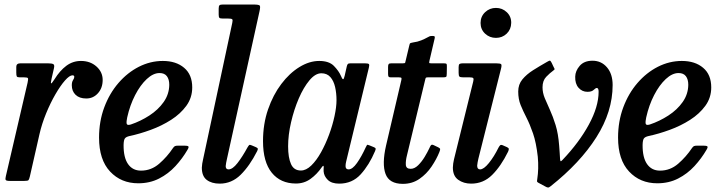

<svg xmlns="http://www.w3.org/2000/svg" viewBox="-20 -800 3204 849"><path d="M70.5 -520H192Q210 -520 216 -516.2Q222 -512.5 218.5 -498L208 -452Q203.5 -431.5 206.2 -431.2Q209 -431 221 -449.5Q244.5 -487.5 273.2 -509Q302 -530.5 338 -530.5Q379 -530.5 406.5 -506Q434 -481.5 434 -446.5Q434 -411 413.2 -387.8Q392.5 -364.5 361.5 -364.5Q331 -364.5 314.2 -380.8Q297.5 -397 297.5 -423Q297.5 -437.5 303 -445.8Q308.5 -454 308.5 -460Q308.5 -467 300.5 -467Q287.5 -467 267.2 -444Q247 -421 225 -383Q203 -345 184 -298.8Q165 -252.5 154.5 -206.5L112 -19.5Q109 -7 106 -3.5Q103 0 87 0H23.5Q7 0 5 -4.8Q3 -9.5 6 -21.5L102 -434.5Q105.5 -450.5 103.5 -454.2Q101.5 -458 86 -458H67Q56.5 -458 54.2 -462.2Q52 -466.5 52 -479.5V-504.5Q52 -520 70.5 -520Z M418 -191.5Q418 -263.5 441 -325.2Q464 -387 503.8 -433Q543.5 -479 594.2 -504.8Q645 -530.5 700 -530.5Q758.5 -530.5 794.2 -500.2Q830 -470 830 -413.5Q830 -368 804 -332.2Q778 -296.5 736.5 -270Q695 -243.5 646.5 -225.8Q598 -208 553 -198.5Q537.5 -195 532.2 -187.8Q527 -180.5 526.5 -159Q526 -103.5 546.2 -74.5Q566.5 -45.5 603.5 -45.5Q648.5 -45.5 683.8 -76Q719 -106.5 745 -145.5Q749.5 -152 753.8 -154Q758 -156 769.5 -156H794.5Q810 -156 813 -152.5Q816 -149 809 -137.5Q787 -99.5 755.8 -65.5Q724.5 -31.5 683.5 -10.5Q642.5 10.5 591.5 10.5Q515.5 10.5 466.8 -41.5Q418 -93.5 418 -191.5ZM558.5 -249.5Q601.5 -264 640.5 -289.2Q679.5 -314.5 703.8 -349Q728 -383.5 728.5 -425Q728.5 -449 718 -463Q707.5 -477 685.5 -477Q657.5 -477 629 -450.5Q600.5 -424 577.5 -379.5Q554.5 -335 542.5 -281Q538.5 -262.5 540 -253.5Q541.5 -244.5 558.5 -249.5Z M1127.5 -750 983.5 -97Q982 -91.5 980 -80.2Q978 -69 978 -65.5Q978 -51 990.5 -51Q1008.5 -51 1030.2 -79Q1052 -107 1074 -147.5Q1079 -156 1081.8 -158.5Q1084.5 -161 1093.5 -157L1110 -150Q1118.5 -146.5 1119.8 -143Q1121 -139.5 1117 -131.5Q1084 -66.5 1044.2 -27.2Q1004.5 12 951.5 12Q916 12 894.2 -4.5Q872.5 -21 872.5 -58.5Q872.5 -65 874.2 -76.2Q876 -87.5 878 -95.5L1007 -698.5Q1010 -711.5 1006.8 -714.8Q1003.5 -718 988.5 -718H965Q953.5 -718 950.2 -721.2Q947 -724.5 947 -735.5V-762Q947 -773.5 950.8 -776.8Q954.5 -780 965.5 -780H1101Q1125.5 -780 1128.8 -775Q1132 -770 1127.5 -750Z M1638.5 -132Q1612.5 -70.5 1575 -29.2Q1537.5 12 1480 12Q1446.5 12 1429.5 -4.5Q1412.5 -21 1411 -42.5Q1410.5 -49.5 1411 -53.5Q1411.5 -57.5 1411.5 -61Q1411.5 -73 1402.5 -60Q1381.5 -29.5 1353.2 -9Q1325 11.5 1288.5 11.5Q1220.5 11.5 1181.8 -36.2Q1143 -84 1143 -176Q1143 -251.5 1165.2 -316Q1187.5 -380.5 1223.8 -428.5Q1260 -476.5 1304 -503.5Q1348 -530.5 1391.5 -530.5Q1435 -530.5 1456.5 -508.5Q1478 -486.5 1487.5 -464.5Q1493 -450.5 1496.8 -449.8Q1500.5 -449 1504 -464.5L1513.5 -506.5Q1515 -513.5 1518 -516.8Q1521 -520 1530 -520H1593.5Q1609 -520 1611.5 -516.2Q1614 -512.5 1611 -500.5L1510.5 -85Q1508 -75 1508 -65.5Q1508 -51 1521.5 -51Q1538.5 -51 1558.5 -79.2Q1578.5 -107.5 1597.5 -149Q1601 -156.5 1602.8 -158.8Q1604.5 -161 1613 -157.5L1632.5 -149.5Q1640 -146.5 1641 -143.5Q1642 -140.5 1638.5 -132ZM1468 -357Q1468 -388 1461.8 -415.2Q1455.5 -442.5 1440.8 -459.2Q1426 -476 1401 -476Q1374.5 -476 1348.5 -445Q1322.5 -414 1301.2 -364.8Q1280 -315.5 1267 -259.2Q1254 -203 1254 -153Q1254 -103 1266.8 -74.5Q1279.5 -46 1310.5 -46Q1333.5 -46 1356.5 -68.2Q1379.5 -90.5 1399.5 -126.5Q1419.5 -162.5 1435 -204.2Q1450.5 -246 1459.2 -286.5Q1468 -327 1468 -357Z M1710.5 -520H1761Q1770.5 -520 1771.5 -522.5Q1772.5 -525 1774 -532.5L1789.5 -597.5Q1791.5 -607.5 1794.2 -609Q1797 -610.5 1807.5 -612.5Q1826.5 -615 1842.5 -621.5Q1858.5 -628 1868 -633.5Q1876.5 -638 1879.8 -639.5Q1883 -641 1892 -641Q1900 -641 1901.8 -639Q1903.5 -637 1902 -630L1879 -531.5Q1877.5 -524 1878 -522Q1878.5 -520 1887.5 -520H1942Q1952 -520 1954.2 -517.5Q1956.5 -515 1956 -503.5L1955.5 -474Q1955.5 -462.5 1952.8 -460.2Q1950 -458 1939.5 -458H1872Q1864.5 -458 1863 -456Q1861.5 -454 1860 -447L1779.5 -113Q1773.5 -89.5 1774.5 -71.5Q1775.5 -53.5 1796 -53.5Q1813 -53.5 1829 -69.2Q1845 -85 1857.8 -106.2Q1870.5 -127.5 1878.5 -144.5Q1881.5 -152 1885.2 -157.2Q1889 -162.5 1898 -158L1918 -148.5Q1925.5 -144.5 1926.2 -141.5Q1927 -138.5 1923 -128Q1910.5 -96.5 1888.5 -63.8Q1866.5 -31 1834.8 -9Q1803 13 1761.5 13Q1701 13 1684.8 -31Q1668.5 -75 1687 -156L1754.5 -445Q1756.5 -453 1754.8 -455.5Q1753 -458 1743 -458H1707.5Q1700 -458 1698 -461.5Q1696 -465 1696 -473V-504Q1696 -513.5 1698.8 -516.8Q1701.5 -520 1710.5 -520Z M2105 -698.5Q2105 -727 2125 -746Q2145 -765 2173 -765Q2201 -765 2221 -746Q2241 -727 2240.5 -698.5Q2240 -670 2220.5 -651.2Q2201 -632.5 2173 -632.5Q2145 -632.5 2125 -651.2Q2105 -670 2105 -698.5ZM2195 -494.5 2095.5 -99Q2094 -93.5 2092 -82.5Q2090 -71.5 2090 -67.5Q2090 -51 2103 -51Q2119 -51 2141.8 -79Q2164.5 -107 2184.5 -147.5Q2188.5 -155 2192.2 -158Q2196 -161 2204.5 -157L2221.5 -149.5Q2229 -146 2229.8 -142Q2230.5 -138 2226.5 -129Q2195 -65 2156.2 -26.5Q2117.5 12 2063.5 12Q2030 12 2006.2 -5Q1982.5 -22 1982.5 -59Q1982.5 -66 1984 -77Q1985.5 -88 1987.5 -95.5L2072.5 -439.5Q2075.5 -451 2072.5 -454.5Q2069.5 -458 2056.5 -458H2028.5Q2015 -458 2011.5 -461.5Q2008 -465 2008 -478V-503.5Q2008 -514.5 2012.2 -517.2Q2016.5 -520 2026.5 -520H2173.5Q2193 -520 2196.2 -515.8Q2199.5 -511.5 2195 -494.5Z M2577.5 -394Q2554 -394 2538.2 -412Q2522.5 -430 2523.5 -461Q2524 -486.5 2543.5 -509Q2563 -531.5 2600 -531.5Q2639 -531.5 2664 -502.2Q2689 -473 2689 -424Q2689 -306.5 2617.2 -193.2Q2545.5 -80 2415.5 23Q2408 29.5 2403.2 29.2Q2398.5 29 2390 24L2359.5 7.5Q2354.5 4.5 2354.5 1.2Q2354.5 -2 2356 -10.5Q2359 -29.5 2359.8 -55Q2360.5 -80.5 2358 -107Q2351 -169.5 2337 -210Q2323 -250.5 2308 -279.8Q2293 -309 2282.2 -335.5Q2271.5 -362 2271.5 -395.5Q2271.5 -426.5 2289.8 -448.8Q2308 -471 2337.2 -489.5Q2366.5 -508 2400 -527Q2409.5 -532.5 2412 -532Q2414.5 -531.5 2419.5 -522L2427 -506Q2431 -498.5 2432.2 -495.5Q2433.5 -492.5 2426 -487.5Q2412 -477.5 2395.5 -460.5Q2379 -443.5 2379 -414Q2379 -390 2388.8 -366.2Q2398.5 -342.5 2411.8 -313.8Q2425 -285 2436.8 -247Q2448.5 -209 2452.5 -156.5Q2453.5 -141.5 2454.8 -125Q2456 -108.5 2456.5 -97.5Q2457 -89.5 2458.8 -87.5Q2460.5 -85.5 2467.5 -93Q2540.5 -169.5 2583.8 -249Q2627 -328.5 2627 -394.5Q2627 -411 2619 -411Q2614 -411 2605.2 -402.5Q2596.5 -394 2577.5 -394Z M2713 -191.5Q2713 -263.5 2736 -325.2Q2759 -387 2798.8 -433Q2838.5 -479 2889.2 -504.8Q2940 -530.5 2995 -530.5Q3053.5 -530.5 3089.2 -500.2Q3125 -470 3125 -413.5Q3125 -368 3099 -332.2Q3073 -296.5 3031.5 -270Q2990 -243.5 2941.5 -225.8Q2893 -208 2848 -198.5Q2832.5 -195 2827.2 -187.8Q2822 -180.5 2821.5 -159Q2821 -103.5 2841.2 -74.5Q2861.5 -45.5 2898.5 -45.5Q2943.5 -45.5 2978.8 -76Q3014 -106.5 3040 -145.5Q3044.5 -152 3048.8 -154Q3053 -156 3064.5 -156H3089.5Q3105 -156 3108 -152.5Q3111 -149 3104 -137.5Q3082 -99.5 3050.8 -65.5Q3019.5 -31.5 2978.5 -10.5Q2937.5 10.5 2886.5 10.5Q2810.5 10.5 2761.8 -41.5Q2713 -93.5 2713 -191.5ZM2853.5 -249.5Q2896.5 -264 2935.5 -289.2Q2974.5 -314.5 2998.8 -349Q3023 -383.5 3023.5 -425Q3023.5 -449 3013 -463Q3002.5 -477 2980.5 -477Q2952.5 -477 2924 -450.5Q2895.5 -424 2872.5 -379.5Q2849.5 -335 2837.5 -281Q2833.5 -262.5 2835 -253.5Q2836.5 -244.5 2853.5 -249.5Z"/></svg>

Font: Besley* Narrow Medium
Style: Italic
Weight: 500
Width: 4
Italic angle: -13°
Designer: Owen Earl
Foundry: indestructible type*
Version: Version 3.000; ttfautohint (v1.8.3)